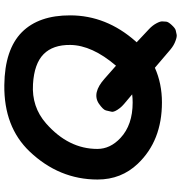

<svg xmlns="http://www.w3.org/2000/svg" viewBox="6 -782 863 916"><g transform="rotate(-90 438.0 -323.5)"><path d="M173.8 -614.3Q40 -473.6 40 -290Q40 -176.8 115.7 -97.7Q225.1 17.1 407.7 17.1Q498 17.1 573.2 -16.6L660.2 57.6Q680.7 74.7 702.1 82Q721.7 89.4 731.7 87.2Q741.7 85 751.7 82.8Q761.7 80.6 777.8 63Q792.5 46.9 793.2 37.4Q793.9 27.8 794.4 18.3Q794.9 8.8 785.2 -9.3Q775.4 -27.8 757.8 -44.4L694.8 -103.5Q697.3 -106.4 699.7 -108.9Q822.8 -248.5 823.2 -419.9Q823.7 -570.3 743.2 -650.9Q660.6 -732.9 490.7 -734.9Q291 -737.3 173.8 -614.3ZM638.2 -547.4Q683.1 -502.9 682.1 -419.9Q680.7 -316.4 583 -202.1L521.5 -256.3Q452.6 -317.9 401.9 -283.7Q372.6 -263.2 369.6 -250Q366.7 -236.8 363.5 -223.4Q360.4 -210 381.3 -183.1Q388.7 -173.8 399.9 -164.1L446.3 -125Q427.7 -122.6 407.7 -122.6Q300.3 -122.6 238.3 -180.7Q186 -229.5 186 -291Q186 -428.7 307.6 -535.6Q386.7 -605 495.1 -598.1Q592.8 -592.3 638.2 -547.4Z"/></g></svg>

Font: Comic Relief
Style: Bold
Weight: 700
Designer: Jeff Davis
Foundry: Loudifier
Version: Version 1.200; ttfautohint (v1.8.4.7-5d5b)